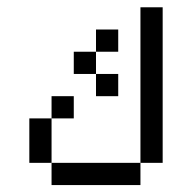

<svg xmlns="http://www.w3.org/2000/svg" viewBox="-20 -708 540 540"><path d="M437.5 -250H375V-687.5H437.5ZM62.5 -375H125V-250H62.5ZM125 -250H375V-187.5H125ZM125 -437.5H187.5V-375H125ZM187.5 -562.5H250V-500H187.5ZM250 -500H312.5V-437.5H250ZM250 -625H312.5V-562.5H250Z"/></svg>

Font: 寒蝉点阵体 16px
Style: Regular
Weight: 400
Designer: Designed by Warren2060
Foundry: ChillType
Version: Version 1.000